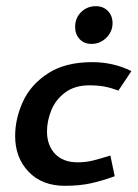

<svg xmlns="http://www.w3.org/2000/svg" viewBox="-20 -591 445 621"><path d="M29 0ZM363 -298 405 -361Q347 -390 278 -390Q191 -390 135 -353.5Q79 -317 54 -262Q29 -207 29 -151Q29 -81 72.5 -35.5Q116 10 190 10Q238 10 275.5 1.5Q313 -7 351 -21L337 -88Q302 -77 279.5 -71.5Q257 -66 231 -66Q184 -66 158 -93.5Q132 -121 132 -166Q132 -200 146 -234.5Q160 -269 191 -292Q222 -315 269 -315Q297 -315 318 -311Q339 -307 363 -298ZM223 -504Q223 -533 242.5 -552Q262 -571 290 -571Q314 -571 329 -555.5Q344 -540 344 -516Q344 -489 324 -469Q304 -449 276 -449Q252 -449 237.5 -464.5Q223 -480 223 -504Z"/></svg>

Font: Cambay Devanagari
Style: Bold Italic
Weight: 700
Designer: Pooja Saxena
Foundry: Pooja Saxena
Version: Version 1.005;PS 001.005;hotconv 1.0.70;makeotf.lib2.5.58329